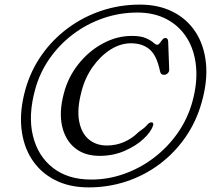

<svg xmlns="http://www.w3.org/2000/svg" viewBox="-20 -774 917 834"><path d="M365.5 40Q281.5 40 218.8 8Q156 -24 118.5 -81.8Q81 -139.5 73 -217.2Q65 -295 90.5 -386Q113.5 -467.5 161 -535Q208.5 -602.5 275 -651.8Q341.5 -701 421 -727.5Q500.5 -754 587.5 -754Q669 -754 730.8 -722.8Q792.5 -691.5 829.5 -634.8Q866.5 -578 874.5 -500.5Q882.5 -423 856.5 -331Q833 -246 785.2 -177.5Q737.5 -109 672 -60.2Q606.5 -11.5 528.5 14.2Q450.5 40 365.5 40ZM376 6Q450 6 520 -19Q590 -44 649.2 -89.2Q708.5 -134.5 751.8 -196.2Q795 -258 815.5 -331.5Q838.5 -415 831.5 -486Q824.5 -557 791.8 -609.2Q759 -661.5 704.2 -690.5Q649.5 -719.5 577 -719.5Q499.5 -719.5 428 -694.8Q356.5 -670 297 -625Q237.5 -580 195 -519Q152.5 -458 133 -386.5Q101.5 -273.5 122.8 -185Q144 -96.5 209.5 -45.2Q275 6 376 6ZM645 -229.5Q636.5 -201.5 603.5 -170.8Q570.5 -140 521 -118.5Q471.5 -97 412.5 -97Q347 -97 305 -131.5Q263 -166 249.5 -227.2Q236 -288.5 257.5 -369Q276 -439.5 321 -496Q366 -552.5 426.8 -585.2Q487.5 -618 552.5 -618Q591.5 -618 613.2 -608.5Q635 -599 645.8 -589.2Q656.5 -579.5 663 -579.5Q668.5 -579.5 674 -587Q679.5 -594.5 685.5 -601.8Q691.5 -609 698.5 -609Q709.5 -609 710.5 -594L715 -470.5Q715 -462.5 709 -456.2Q703 -450 694.5 -449Q678 -448 675 -465Q661 -533 629.8 -559.5Q598.5 -586 548.5 -586Q503.5 -586 460.2 -558.8Q417 -531.5 383.2 -484.2Q349.5 -437 334 -376.5Q314 -301.5 323.5 -249Q333 -196.5 365 -169.2Q397 -142 444.5 -142Q484 -142 519 -157.2Q554 -172.5 581.5 -200Q609 -219 619 -231.2Q629 -243.5 639 -242.5Q648.5 -241 645 -229.5Z"/></svg>

Font: Fraunces 9pt S050 Light
Style: Italic
Weight: 300
Italic angle: -16°
Version: Version 1.000; ttfautohint (v1.8.3)